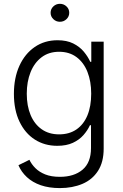

<svg xmlns="http://www.w3.org/2000/svg" viewBox="-20 -756 635 991"><path d="M289.1 214.8Q232.9 214.8 190.2 200Q147.5 185.1 118.7 158.2Q89.8 131.3 75.2 96.7L131.8 68.8Q142.6 91.8 162.6 111.8Q182.6 131.8 213.6 144.3Q244.6 156.7 289.1 156.7Q362.3 156.7 406 119.9Q449.7 83 449.7 8.3V-109.9H444.3Q432.1 -83 410.6 -58.6Q389.2 -34.2 356 -18.8Q322.8 -3.4 275.4 -3.4Q210.4 -3.4 159.9 -35.6Q109.4 -67.9 80.6 -128.2Q51.8 -188.5 51.8 -271.5Q51.8 -354 80.1 -416.3Q108.4 -478.5 159.2 -513.4Q210 -548.3 276.9 -548.3Q324.7 -548.3 357.9 -531.7Q391.1 -515.1 412.6 -489.3Q434.1 -463.4 445.8 -437H451.2V-541H515.1V11.2Q515.1 80.6 485.8 126Q456.5 171.4 405.3 193.1Q354 214.8 289.1 214.8ZM285.2 -62.5Q337.4 -62.5 374.5 -87.9Q411.6 -113.3 431.2 -160.4Q450.7 -207.5 450.7 -272.5Q450.7 -335.9 431.4 -384.8Q412.1 -433.6 375 -461.2Q337.9 -488.8 285.2 -488.8Q231.9 -488.8 194.6 -460.4Q157.2 -432.1 137.7 -383.3Q118.2 -334.5 118.2 -272.5Q118.2 -209.5 137.9 -162.4Q157.7 -115.2 195.1 -88.9Q232.4 -62.5 285.2 -62.5ZM289.1 -643.6Q269.5 -643.6 255.4 -657.2Q241.2 -670.9 241.2 -689.9Q241.2 -709.5 255.4 -722.9Q269.5 -736.3 289.1 -736.3Q309.1 -736.3 323.2 -722.9Q337.4 -709.5 337.4 -689.9Q337.4 -670.9 323.2 -657.2Q309.1 -643.6 289.1 -643.6Z"/></svg>

Font: Inter 17pt Light
Style: Regular
Weight: 300
Version: Version 4.001;git-66647c0bb